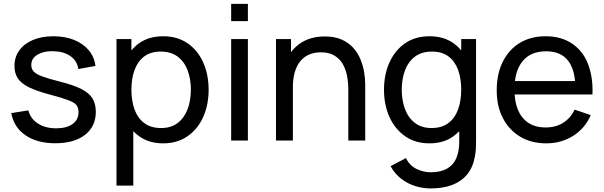

<svg xmlns="http://www.w3.org/2000/svg" viewBox="-20 -748 3214 1022"><path d="M274 14.5Q177.5 14.5 115.8 -27.8Q54 -70 40 -146L131 -160.5Q142 -116.5 181.5 -90.8Q221 -65 279.5 -65Q335 -65 366.5 -88Q398 -111 398 -150.5Q398 -173.5 387.5 -187.8Q377 -202 344.2 -214.5Q311.5 -227 245.5 -244.5Q174 -263.5 133 -284Q92 -304.5 74.5 -331.5Q57 -358.5 57 -397Q57 -444.5 83 -480.2Q109 -516 155.8 -535.5Q202.5 -555 264.5 -555Q326 -555 374.5 -535.5Q423 -516 452.8 -480.2Q482.5 -444.5 488 -397L397 -380.5Q390.5 -424 355.2 -449Q320 -474 264.5 -475.5Q260 -475.5 255.5 -475.5Q209 -475.5 177.8 -456Q146.5 -436.5 146.5 -401.5Q146.5 -382 158.8 -368Q171 -354 204.2 -341.5Q237.5 -329 301 -313Q372.5 -295 413.8 -273.8Q455 -252.5 472.5 -223.8Q490 -195 490 -153Q490 -75 432.5 -30.2Q375 14.5 274 14.5Z M848.5 15Q772.5 15 720.5 -23Q703.5 -35 689.5 -50V240H600V-540H679.5V-479.5Q697.5 -501.5 720.5 -518Q773 -555 849 -555Q924 -555 978.2 -517.8Q1032.5 -480.5 1061.5 -416Q1090.5 -351.5 1090.5 -270.5Q1090.5 -189.5 1061.5 -125Q1032.5 -60.5 978.2 -22.8Q924 15 848.5 15ZM837.5 -66.5Q891 -66.5 926 -93.5Q961 -120.5 978.5 -166.8Q996 -213 996 -270.5Q996 -327.5 978.8 -373.5Q961.5 -419.5 925.8 -446.5Q890 -473.5 835 -473.5Q782.5 -473.5 748 -447.8Q713.5 -422 696.5 -376.2Q679.5 -330.5 679.5 -270.5Q679.5 -211.5 696.2 -165.2Q713 -119 748 -92.8Q783 -66.5 837.5 -66.5Z M1210.5 -635.5V-727.5H1299.5V-635.5ZM1210.5 0V-540H1299.5V0Z M1834 0V-270.5Q1834 -309 1827.2 -344.5Q1820.5 -380 1803.8 -408.2Q1787 -436.5 1758.8 -453Q1730.5 -469.5 1687.5 -469.5Q1654 -469.5 1626.8 -458.2Q1599.5 -447 1580 -424Q1560.5 -401 1549.8 -366.2Q1539 -331.5 1539 -284.5V0H1449V-540H1529V-470.5Q1553.5 -503 1588.5 -524Q1639.5 -554 1709 -554Q1761.5 -554 1798.5 -537.5Q1835.5 -521 1860 -493.8Q1884.5 -466.5 1898.5 -432.8Q1912.5 -399 1918.2 -364.2Q1924 -329.5 1924 -298.5V0Z M2272.5 255Q2230 255 2189.5 242.2Q2149 229.5 2115.2 203.2Q2081.5 177 2059 136.5L2140.5 93.5Q2160.5 133.5 2197.2 151.2Q2234 169 2273 169Q2324.5 169 2358.5 150.2Q2392.5 131.5 2408.5 95Q2424.5 58.5 2424.5 6Q2424.5 4 2424.5 2.5V-49.5Q2410.5 -35 2394 -23Q2342 15 2266 15Q2190.5 15 2136.5 -22.8Q2082.5 -60.5 2053.2 -125Q2024 -189.5 2024 -270.5Q2024 -351.5 2053.2 -416Q2082.5 -480.5 2136.5 -517.8Q2190.5 -555 2265.5 -555Q2342 -555 2394 -518Q2417 -501.5 2435 -479.5V-540H2514V3.5Q2514 26 2512.8 46.2Q2511.5 66.5 2507.5 86.5Q2497 144 2466 181.2Q2435 218.5 2386 236.8Q2337 255 2272.5 255ZM2277 -66.5Q2331.5 -66.5 2366.5 -92.8Q2401.5 -119 2418.2 -165.2Q2435 -211.5 2435 -270.5Q2435 -330.5 2418.2 -376.2Q2401.5 -422 2367 -447.8Q2332.5 -473.5 2279.5 -473.5Q2224.5 -473.5 2188.8 -446.5Q2153 -419.5 2135.8 -373.5Q2118.5 -327.5 2118.5 -270.5Q2118.5 -213 2136 -166.8Q2153.5 -120.5 2188.8 -93.5Q2224 -66.5 2277 -66.5Z M2888 15Q2808.5 15 2749.2 -20.2Q2690 -55.5 2657 -118.8Q2624 -182 2624 -266.5Q2624 -355 2656.5 -419.8Q2689 -484.5 2747.2 -519.8Q2805.5 -555 2884 -555Q2965.5 -555 3022.8 -517.5Q3080 -480 3107 -414.8Q3134 -349.5 3134 -268Q3134 -256.5 3133.5 -245H2719.5Q2724.5 -167.5 2761.5 -122Q2804.5 -69.5 2884 -69.5Q2937.5 -69.5 2977 -94Q3016.5 -118.5 3039 -164.5L3124.5 -135Q3093 -63.5 3029.8 -24.2Q2966.5 15 2888 15ZM3041 -316.5Q3034 -387 3003 -426Q2964 -475 2887 -475Q2804.5 -475 2761.5 -422Q2729 -382 2721 -316.5Z"/></svg>

Font: Cns Manrope Med
Style: Regular
Weight: 500
Designer: Mikhail Sharanda
Foundry: Mikhail Sharanda
Version: Version 4.504